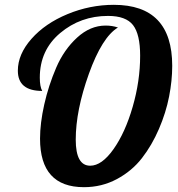

<svg xmlns="http://www.w3.org/2000/svg" viewBox="-20 -770 737 796"><path d="M469 -656Q403 -616 348.5 -464Q294 -312 294 -191Q294 -83 354 -83Q402 -83 450.5 -151.5Q499 -220 530 -327Q561 -434 561 -539Q561 -628 531.5 -666Q502 -704 428 -704Q314 -704 229.5 -633Q145 -562 145 -448Q145 -411 155 -393Q54 -393 54 -477Q54 -545 110.5 -609Q167 -673 260 -711.5Q353 -750 452 -750Q694 -750 694 -497Q694 -436 681 -369.5Q668 -303 639 -235.5Q610 -168 568.5 -114.5Q527 -61 464.5 -27.5Q402 6 328 6Q146 6 146 -195Q146 -259 163.5 -337Q181 -415 213 -489.5Q245 -564 299.5 -614Q354 -664 418 -664Q445 -664 469 -656Z"/></svg>

Font: Lobster Two
Style: Bold Italic
Weight: 700
Designer: Pablo Impallari
Foundry: Pablo Impallari. www.impallari.com
Version: Version 2.000